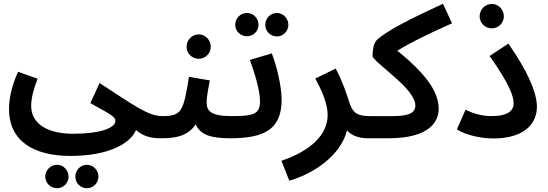

<svg xmlns="http://www.w3.org/2000/svg" viewBox="-20 -731 2919 1022"><path d="M834 5C877 5 903 -22 903 -56C903 -88 886 -113 844 -113C769 -113 693 -170 510 -289L461 -182C581 -116 594 -108 594 -87C594 -48 507 -19 371 -19C235 -19 146 -70 146 -167C146 -208 157 -251 180 -312L76 -349C37 -261 28 -196 28 -150C28 20 160 99 355 99C565 99 676 29 704 -39C739 -8 779 5 834 5ZM443 271C476 271 504 243 504 209C504 175 476 146 443 146C408 146 381 175 381 209C381 243 408 271 443 271ZM284 271C317 271 345 243 345 209C345 175 317 146 284 146C249 146 221 175 221 209C221 243 249 271 284 271Z M1038 -418C1073 -418 1102 -447 1102 -482C1102 -518 1073 -548 1038 -548C1002 -548 973 -518 973 -482C973 -447 1002 -418 1038 -418ZM1271 -56C1271 -88 1254 -113 1213 -113C1101 -113 1080 -141 1080 -186C1080 -221 1091 -270 1097 -303L986 -322C956 -140 949 -113 844 -113L834 5C915 5 977 -5 1022 -69C1045 -16 1097 5 1203 5C1246 5 1271 -22 1271 -56Z M1454 -537C1487 -537 1515 -565 1515 -599C1515 -633 1487 -662 1454 -662C1419 -662 1392 -633 1392 -599C1392 -565 1419 -537 1454 -537ZM1295 -538C1328 -538 1356 -565 1356 -599C1356 -634 1328 -662 1295 -662C1260 -662 1232 -634 1232 -599C1232 -565 1260 -538 1295 -538ZM1203 5C1376 5 1479 -35 1479 -199C1479 -276 1452 -380 1427 -447L1310 -412C1337 -339 1364 -247 1364 -193C1364 -123 1331 -113 1213 -113Z M1938 5C1981 5 2007 -22 2007 -56C2007 -88 1990 -113 1948 -113C1883 -113 1856 -129 1838 -191C1828 -222 1803 -300 1767 -366L1658 -313C1694 -248 1724 -178 1724 -119C1724 -17 1639 70 1478 125L1520 231C1649 194 1794 97 1827 -37C1850 -11 1887 5 1938 5Z M2315 -151C2315 -227 2271 -319 2095 -461C2162 -503 2250 -546 2386 -607L2338 -711C2162 -630 2032 -564 1984 -516C1969 -502 1963 -463 1963 -433C1963 -415 2052 -350 2116 -288C2177 -229 2191 -191 2191 -170C2191 -136 2167 -113 2074 -113H1949L1939 5H2048C2274 5 2315 -90 2315 -151Z M2598 -580C2633 -580 2662 -609 2662 -644C2662 -680 2633 -710 2598 -710C2562 -710 2533 -680 2533 -644C2533 -609 2562 -580 2598 -580ZM2412 -42C2464 -10 2543 6 2606 6C2766 6 2838 -69 2838 -163C2838 -240 2785 -358 2686 -499L2586 -433C2694 -281 2714 -217 2714 -181C2714 -138 2677 -113 2597 -113C2544 -113 2498 -127 2458 -147Z"/></svg>

Font: Noto Sans Arabic UI Semi
Style: Regular
Weight: 600
Designer: Nadine Chahine - Monotype Design Team
Foundry: Monotype Imaging Inc.
Version: Version 1.900